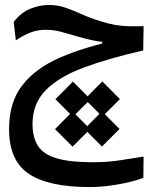

<svg xmlns="http://www.w3.org/2000/svg" viewBox="-20 -443 626 775"><path d="M340.8 312Q176.3 312 96.4 258.8Q16.6 205.6 16.6 77.6Q16.6 -30.8 70.6 -99.6Q124.5 -168.5 223.6 -211.2Q322.8 -253.9 457 -282.2L458.5 -250.5L392.6 -259.3V-274.4Q371.1 -276.4 347.9 -281.5Q324.7 -286.6 297.4 -294.4Q258.8 -305.7 228.3 -314.2Q197.8 -322.8 164.1 -322.8Q129.9 -322.8 99.9 -310.5Q69.8 -298.3 43.9 -279.8L35.2 -354.5Q64 -392.1 101.8 -407.5Q139.6 -422.9 177.7 -422.9Q213.9 -422.9 245.6 -411.6Q277.3 -400.4 311.8 -384.8Q346.2 -369.1 391.1 -355.5Q421.9 -346.2 446.8 -342Q471.7 -337.9 498 -337.2Q524.4 -336.4 559.6 -337.4L558.1 -239.3Q418.5 -207.5 318.4 -170.4Q218.3 -133.3 164.8 -79.1Q111.3 -24.9 111.3 58.1Q111.3 111.8 133.3 146Q155.3 180.2 208.7 196Q262.2 211.9 355.5 211.9Q415 211.9 466.8 203.6Q518.6 195.3 559.6 189L558.6 274.4Q536.6 283.7 501.2 292.2Q465.8 300.8 424.1 306.4Q382.3 312 340.8 312ZM274.4 28.3 203.6 -42.5 274.4 -113.8 345.2 -42.5ZM272.9 148.9 202.1 78.1 272.9 6.8 343.8 78.1ZM393.1 27.8 322.3 -43 393.1 -114.3 463.9 -43ZM391.6 148.4 320.8 77.6 391.6 6.3 462.4 77.6Z"/></svg>

Font: Cascadia Code
Style: Regular
Weight: 400
Designer: Aaron Bell
Foundry: Saja Typeworks
Version: Version 2404.023